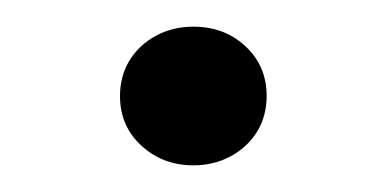

<svg xmlns="http://www.w3.org/2000/svg" viewBox="-20 -520 290 144"><path d="M125 -396Q102 -396 86 -410.8Q70 -425.5 70 -448Q70 -463 77.2 -474.8Q84.5 -486.5 97 -493.2Q109.5 -500 125 -500Q148.5 -500 164.2 -485.2Q180 -470.5 180 -448Q180 -433 172.8 -421.2Q165.5 -409.5 153 -402.8Q140.5 -396 125 -396Z"/></svg>

Font: Geologica-Sharp
Style: Regular
Weight: 100
Designer: Sindre Bremnes, Frode Helland
Foundry: Monokrom Skriftforlag AS
Version: Version 1.010;gftools[0.9.28]